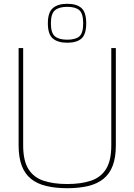

<svg xmlns="http://www.w3.org/2000/svg" viewBox="-20 -985 708 1011"><path d="M334 6Q272 6 224 -5.5Q176 -17 143.5 -43Q111 -69 94.5 -112.5Q78 -156 78 -220V-732H102V-220Q102 -139 129.5 -95Q157 -51 209 -33.5Q261 -16 334 -16Q407 -16 459 -33.5Q511 -51 538.5 -95Q566 -139 566 -220V-732H590V-220Q590 -156 573.5 -112.5Q557 -69 524.5 -43Q492 -17 444 -5.5Q396 6 334 6ZM334 -760Q285 -760 258.5 -782Q232 -804 232 -862Q232 -920 258.5 -942.5Q285 -965 334 -965Q384 -965 409 -942.5Q434 -920 434 -862Q434 -804 409 -782Q384 -760 334 -760ZM334 -776Q378 -776 398 -793.5Q418 -811 418 -862Q418 -913 398 -931Q378 -949 334 -949Q291 -949 269.5 -931Q248 -913 248 -862Q248 -811 269.5 -793.5Q291 -776 334 -776Z"/></svg>

Font: Exo Thin Thin
Style: Regular
Weight: 250
Version: Version 2.000